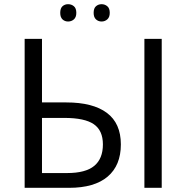

<svg xmlns="http://www.w3.org/2000/svg" viewBox="-20 -900 893 920"><path d="M98.1 0V-713.9H181.2V-409.2H297.9Q425.3 -409.2 492.2 -359.1Q559.1 -309.1 559.1 -208Q559.1 -107.4 495.8 -53.7Q432.6 0 311 0ZM181.2 -70.8H301.8Q390.1 -70.8 431.6 -105.2Q473.1 -139.6 473.1 -208Q473.1 -274.9 429.4 -304.9Q385.7 -335 288.1 -335H181.2ZM754.9 0H671.9V-713.9H754.9ZM268.6 -838.4Q268.6 -860.4 279.5 -870.1Q290.5 -879.9 306.2 -879.9Q322.3 -879.9 334 -870.1Q345.7 -860.4 345.7 -838.4Q345.7 -817.4 334 -807.1Q322.3 -796.9 306.2 -796.9Q290.5 -796.9 279.5 -807.1Q268.6 -817.4 268.6 -838.4ZM428.7 -838.4Q428.7 -860.4 439.9 -870.1Q451.2 -879.9 466.8 -879.9Q482.4 -879.9 494.1 -870.1Q505.9 -860.4 505.9 -838.4Q505.9 -817.4 494.1 -807.1Q482.4 -796.9 466.8 -796.9Q451.2 -796.9 439.9 -807.1Q428.7 -817.4 428.7 -838.4Z"/></svg>

Font: XL-Viking
Style: Regular
Weight: 400
Foundry: Ascender Corporation
Version: Version 1.10 March 23, 2015